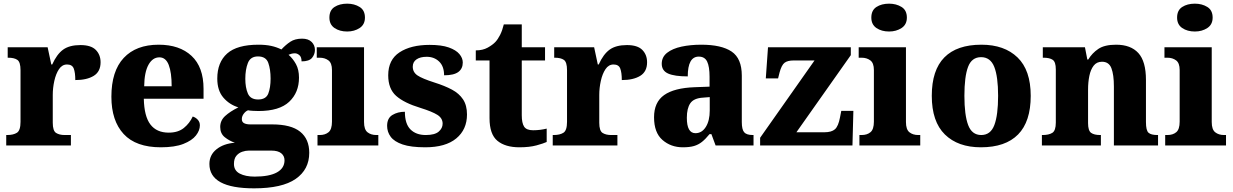

<svg xmlns="http://www.w3.org/2000/svg" viewBox="-20 -794 6731 1048"><path d="M14 0V-57H19Q53 -57 72.5 -69.5Q92 -82 92 -129V-411Q92 -455 75 -467Q58 -479 25 -479H22V-536H240L260 -442H265Q290 -498 324.5 -523Q359 -548 419 -548Q477 -548 503 -521.5Q529 -495 529 -454Q529 -403 491.5 -380Q454 -357 391 -357Q391 -398 382.5 -420Q374 -442 346 -442Q319 -442 302 -416.5Q285 -391 276.5 -352.5Q268 -314 268 -276V-124Q268 -80 286 -68.5Q304 -57 333 -57H367V0Z M858 10Q722 10 655 -62.5Q588 -135 588 -266Q588 -406 655.5 -478Q723 -550 846 -550Q960 -550 1025.5 -489Q1091 -428 1091 -309V-255H765Q767 -159 801 -114.5Q835 -70 901 -70Q952 -70 983.5 -95.5Q1015 -121 1032 -158Q1048 -153 1059.5 -140.5Q1071 -128 1071 -110Q1071 -82 1049.5 -54.5Q1028 -27 981 -8.5Q934 10 858 10ZM917 -323Q917 -398 901 -439.5Q885 -481 850 -481Q813 -481 790.5 -440.5Q768 -400 767 -323Z M1367 234Q1123 234 1123 101Q1123 52 1161.5 21Q1200 -10 1262 -15Q1232 -25 1207 -45Q1182 -65 1182 -101Q1182 -136 1208.5 -160.5Q1235 -185 1281 -208Q1232 -223 1199 -261.5Q1166 -300 1166 -365Q1166 -454 1220 -502Q1274 -550 1391 -550Q1430 -550 1460 -543.5Q1490 -537 1516 -524Q1539 -549 1564.5 -566Q1590 -583 1629 -583Q1663 -583 1681 -565Q1699 -547 1699 -522Q1699 -497 1683 -478Q1667 -459 1626 -459Q1626 -483 1614 -493Q1602 -503 1590 -503Q1579 -503 1570.5 -500.5Q1562 -498 1555 -495Q1579 -474 1595.5 -444Q1612 -414 1612 -370Q1612 -289 1558.5 -238.5Q1505 -188 1391 -188Q1380 -188 1361 -189Q1342 -190 1334 -192Q1322 -188 1311 -174Q1300 -160 1300 -144Q1300 -128 1312.5 -121.5Q1325 -115 1346 -115H1465Q1569 -115 1618.5 -75Q1668 -35 1668 40Q1668 131 1594 182.5Q1520 234 1367 234ZM1389 -251Q1432 -251 1444.5 -283.5Q1457 -316 1457 -365Q1457 -415 1444.5 -450.5Q1432 -486 1388 -486Q1347 -486 1333 -450Q1319 -414 1319 -364Q1319 -316 1333 -283.5Q1347 -251 1389 -251ZM1370 170Q1450 170 1491.5 147Q1533 124 1533 81Q1533 57 1515 42.5Q1497 28 1461 28H1338Q1320 28 1301.5 34.5Q1283 41 1270 56.5Q1257 72 1257 101Q1257 137 1288.5 153.5Q1320 170 1370 170Z M1875 -622Q1834 -622 1806 -641Q1778 -660 1778 -698Q1778 -738 1806 -756Q1834 -774 1875 -774Q1914 -774 1943 -756Q1972 -738 1972 -698Q1972 -660 1943 -641Q1914 -622 1875 -622ZM1713 0V-57H1725Q1755 -57 1773.5 -72.5Q1792 -88 1792 -130V-412Q1792 -450 1772.5 -464.5Q1753 -479 1725 -479H1709V-536H1967V-128Q1967 -87 1986 -72Q2005 -57 2034 -57H2045V0Z M2301 10Q2223 10 2177.5 -5.5Q2132 -21 2112.5 -47.5Q2093 -74 2093 -107Q2093 -149 2122 -166.5Q2151 -184 2190 -184Q2190 -118 2220.5 -87.5Q2251 -57 2304 -57Q2353 -57 2374.5 -75.5Q2396 -94 2396 -119Q2396 -149 2367.5 -167Q2339 -185 2275 -205Q2186 -232 2142.5 -270.5Q2099 -309 2099 -383Q2099 -468 2161 -508.5Q2223 -549 2325 -549Q2390 -549 2429.5 -535Q2469 -521 2487.5 -499Q2506 -477 2506 -453Q2506 -419 2481.5 -401Q2457 -383 2404 -383Q2404 -432 2377 -458Q2350 -484 2309 -484Q2274 -484 2253.5 -470Q2233 -456 2233 -430Q2233 -400 2258.5 -382.5Q2284 -365 2353 -343Q2407 -326 2446.5 -305Q2486 -284 2507.5 -251.5Q2529 -219 2529 -169Q2529 -87 2470.5 -38.5Q2412 10 2301 10Z M2815 10Q2738 10 2695 -25.5Q2652 -61 2652 -149V-464H2577V-519Q2615 -519 2642 -534Q2669 -549 2684 -565Q2698 -580 2710 -604Q2722 -628 2730 -661H2828V-536H2955V-464H2828V-165Q2828 -122 2841 -102.5Q2854 -83 2890 -83Q2910 -83 2929 -85.5Q2948 -88 2964 -92V-19Q2947 -11 2908.5 -0.5Q2870 10 2815 10Z M2997 0V-57H3002Q3036 -57 3055.5 -69.5Q3075 -82 3075 -129V-411Q3075 -455 3058 -467Q3041 -479 3008 -479H3005V-536H3223L3243 -442H3248Q3273 -498 3307.5 -523Q3342 -548 3402 -548Q3460 -548 3486 -521.5Q3512 -495 3512 -454Q3512 -403 3474.5 -380Q3437 -357 3374 -357Q3374 -398 3365.5 -420Q3357 -442 3329 -442Q3302 -442 3285 -416.5Q3268 -391 3259.5 -352.5Q3251 -314 3251 -276V-124Q3251 -80 3269 -68.5Q3287 -57 3316 -57H3350V0Z M3707 10Q3642 10 3596 -30Q3550 -70 3550 -154Q3550 -236 3605 -275Q3660 -314 3772 -318L3853 -321V-375Q3853 -430 3840 -457.5Q3827 -485 3794 -485Q3734 -485 3734 -377Q3662 -377 3627 -392.5Q3592 -408 3592 -446Q3592 -483 3621.5 -506Q3651 -529 3700 -539.5Q3749 -550 3808 -550Q3918 -550 3973.5 -512.5Q4029 -475 4029 -381V-128Q4029 -87 4042 -72Q4055 -57 4089 -57H4093V0H3886L3863 -62H3853Q3831 -35 3811.5 -19.5Q3792 -4 3768 3Q3744 10 3707 10ZM3776 -67Q3811 -67 3832.5 -101Q3854 -135 3854 -191V-264L3817 -261Q3767 -258 3748 -230.5Q3729 -203 3729 -151Q3729 -67 3776 -67Z M4129 0V-42L4426 -464H4312Q4279 -464 4262.5 -451.5Q4246 -439 4235 -398L4227 -366H4160L4172 -536H4624V-493L4327 -72H4479Q4519 -72 4537.5 -88.5Q4556 -105 4565 -153L4572 -189H4638L4633 0Z M4833 -622Q4792 -622 4764 -641Q4736 -660 4736 -698Q4736 -738 4764 -756Q4792 -774 4833 -774Q4872 -774 4901 -756Q4930 -738 4930 -698Q4930 -660 4901 -641Q4872 -622 4833 -622ZM4671 0V-57H4683Q4713 -57 4731.5 -72.5Q4750 -88 4750 -130V-412Q4750 -450 4730.5 -464.5Q4711 -479 4683 -479H4667V-536H4925V-128Q4925 -87 4944 -72Q4963 -57 4992 -57H5003V0Z M5334 10Q5209 10 5137.5 -60Q5066 -130 5066 -271Q5066 -411 5134.5 -480.5Q5203 -550 5337 -550Q5462 -550 5534 -480.5Q5606 -411 5606 -271Q5606 -130 5537 -60Q5468 10 5334 10ZM5336 -57Q5387 -57 5407.5 -111.5Q5428 -166 5428 -271Q5428 -376 5407 -429Q5386 -482 5335 -482Q5284 -482 5264 -429Q5244 -376 5244 -271Q5244 -166 5264.5 -111.5Q5285 -57 5336 -57Z M5667 0V-57H5671Q5705 -57 5724 -69Q5743 -81 5743 -125V-415Q5743 -456 5726 -467.5Q5709 -479 5676 -479H5672V-536H5902L5915 -469H5920Q5941 -504 5975 -527Q6009 -550 6072 -550Q6152 -550 6193.5 -504.5Q6235 -459 6235 -358V-128Q6235 -82 6249 -69.5Q6263 -57 6297 -57H6301V0H6060V-322Q6060 -386 6046.5 -421.5Q6033 -457 5995 -457Q5966 -457 5949.5 -435.5Q5933 -414 5926 -379.5Q5919 -345 5919 -305V-122Q5919 -81 5935.5 -69Q5952 -57 5985 -57H5989V0Z M6502 -622Q6461 -622 6433 -641Q6405 -660 6405 -698Q6405 -738 6433 -756Q6461 -774 6502 -774Q6541 -774 6570 -756Q6599 -738 6599 -698Q6599 -660 6570 -641Q6541 -622 6502 -622ZM6340 0V-57H6352Q6382 -57 6400.5 -72.5Q6419 -88 6419 -130V-412Q6419 -450 6399.5 -464.5Q6380 -479 6352 -479H6336V-536H6594V-128Q6594 -87 6613 -72Q6632 -57 6661 -57H6672V0Z"/></svg>

Font: Noto Serif Telugu ExtraBold
Style: Regular
Weight: 800
Designer: Jelle Bosma - Monotype Design Team
Foundry: Monotype Imaging Inc.
Version: Version 2.005; ttfautohint (v1.8.4.7-5d5b)